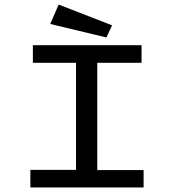

<svg xmlns="http://www.w3.org/2000/svg" viewBox="-20 -821 790 841"><path d="M113 0V-77H313V-546H124V-623H600V-546H406V-76H609V0ZM446 -657 200 -716 237 -801 471 -710Z"/></svg>

Font: Inconsolata ExtraExpanded Medium
Style: Regular
Weight: 500
Width: 8
Monospace: yes
Designer: Raph Levien, Cyreal, Brenton Simpson
Foundry: Raph Levien, Cyreal, Google
Version: Version 3.001; ttfautohint (v1.8.2.53-6de2)